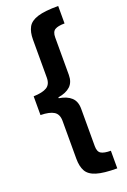

<svg xmlns="http://www.w3.org/2000/svg" viewBox="-207 -929 833 1260"><g transform="rotate(-20 209.5 -299.0)"><path d="M379 268Q285 268 235 252.5Q185 237 166.5 203.5Q148 170 148 117V-148Q148 -194 118 -213Q88 -232 25 -233V-364Q88 -366 118 -384.5Q148 -403 148 -450V-715Q148 -768 166.5 -801.5Q185 -835 235 -850.5Q285 -866 379 -866V-744Q333 -744 311.5 -731Q290 -718 290 -679V-417Q290 -366 260.5 -338.5Q231 -311 175 -302V-296Q231 -287 260.5 -259.5Q290 -232 290 -181V81Q290 120 311.5 132.5Q333 145 379 145Z"/></g></svg>

Font: Noto Sans Telugu UI ExtraBold
Style: Regular
Weight: 800
Designer: Jelle Bosma - Monotype Design Team
Foundry: Monotype Imaging Inc.
Version: Version 2.005; ttfautohint (v1.8.4.7-5d5b)